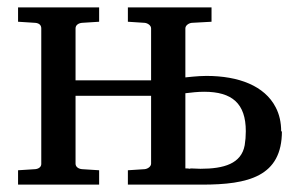

<svg xmlns="http://www.w3.org/2000/svg" viewBox="-20 -502 816 521"><path d="M743 -145C743 -170 738 -192 728 -211C698 -269 628 -296 540 -296C528 -296 514 -295 503 -294L483 -292V-425C483 -433 492 -439 500 -440L554 -443V-482H327V-443L373 -440C381 -439 390 -433 390 -425V-284H185V-425C185 -434 193 -439 202 -440L249 -443V-482H29V-443L76 -440C86 -439 92 -434 92 -425V-57C92 -49 85 -44 76 -43L29 -40V-1H249V-40L202 -43C193 -44 185 -49 185 -58V-242H390V-58C390 -50 381 -44 373 -43L327 -40V-1H528C654 -1 745 -23 745 -146ZM496 -44C491 -45 487 -45 483 -45V-249C500 -251 516 -253 534 -253C610 -253 647 -221 647 -146C647 -133 646 -120 644 -108C635 -58 588 -44 524 -44C515 -44 505 -45 497 -45Z"/></svg>

Font: Veleka
Style: Regular
Weight: 400
Designer: Stefan Peev, Context Ltd, 2016; SIL International, 1997-2014.
Foundry: Stefan Peev, Context Ltd, 2016
Version: Version 1.000